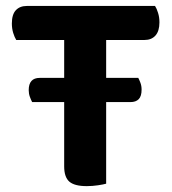

<svg xmlns="http://www.w3.org/2000/svg" viewBox="-20 -627 585 654"><path d="M424.7 -279.3H89.5Q85.8 -286.2 81.8 -297Q77.8 -307.8 77.8 -319.8Q77.8 -361.7 115.4 -361.7H451Q454.3 -355.7 458.3 -345.1Q462.3 -334.5 462.3 -321.8Q462.3 -299.2 452.5 -289.2Q442.7 -279.3 424.7 -279.3ZM210.8 -490.8 209.1 -606.7H508.1Q513.8 -598.1 518.4 -583.1Q523.1 -568.2 523.1 -550.9Q523.1 -521.1 509.5 -505.9Q495.9 -490.8 472.3 -490.8ZM333 -606.7 334.7 -490.8H35.3Q29.7 -499.8 25 -514.7Q20.4 -529.7 20.4 -546.9Q20.4 -577.8 34 -592.2Q47.6 -606.7 71.2 -606.7ZM198.6 -517.8H341.6V-1.3Q332.6 1.3 313.9 4.1Q295.1 7 275.6 7Q233.8 7 216.2 -8.3Q198.6 -23.6 198.6 -60.4Z"/></svg>

Font: Baloo Tamma 2
Style: Regular
Weight: 400
Designer: Divya Kowshik, Shuchita Grover and Ek Type
Foundry: Ek Type
Version: Version 1.700